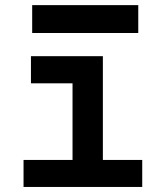

<svg xmlns="http://www.w3.org/2000/svg" viewBox="-20 -740 626 760"><path d="M73.2 0V-106.9H267.1V-410.2H102.5V-517.6H387.2V-106.9H543V0ZM107.4 -609.4V-719.7H527.3V-609.4Z"/></svg>

Font: Caskaydia Cove SemiBold
Style: Regular
Weight: 600
Monospace: yes
Designer: Aaron Bell
Foundry: Saja Typeworks
Version: Version 4.300; ttfautohint (v1.8.3)